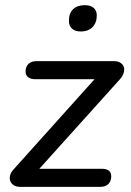

<svg xmlns="http://www.w3.org/2000/svg" viewBox="-20 -724 506 744"><path d="M58 0Q43 0 33.5 -6Q24 -12 20 -22Q16 -32 19 -44Q22 -56 33 -68L367 -440L371 -417H117Q99 -417 89 -425Q79 -433 79 -446Q79 -466 90.5 -476.5Q102 -487 121 -487H422Q437 -487 447 -480.5Q457 -474 460 -464Q463 -454 459 -441Q455 -428 443 -415L110 -45L106 -70H374Q411 -70 411 -41Q411 -22 400 -11Q389 0 369 0ZM293 -602Q271 -602 259 -613Q247 -624 247 -643Q247 -673 263.5 -688.5Q280 -704 309 -704Q331 -704 343 -693.5Q355 -683 355 -664Q355 -636 338.5 -619Q322 -602 293 -602Z"/></svg>

Font: Nunito ExtraLight Medium
Style: Italic
Weight: 500
Italic angle: -9°
Version: Version 3.602